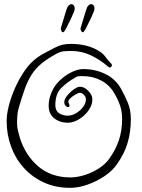

<svg xmlns="http://www.w3.org/2000/svg" viewBox="-20 -891 685 923"><path d="M318 12Q247 12 190.5 -14Q134 -40 94 -84.5Q54 -129 33 -187Q12 -245 12 -309Q12 -342 22.5 -383Q33 -424 51 -465Q69 -506 91.5 -540.5Q114 -575 137 -596Q160 -617 187 -632Q214 -647 242 -661Q263 -672 280.5 -676Q298 -680 323 -680Q361 -680 396 -671Q431 -662 460 -643Q477 -632 488.5 -615.5Q500 -599 515 -585Q518 -582 518 -578Q518 -572 512.5 -568Q507 -564 501 -570H500Q463 -603 418 -624.5Q373 -646 323 -646Q303 -646 287.5 -644.5Q272 -643 254 -634Q209 -610 179.5 -585.5Q150 -561 131.5 -531.5Q113 -502 99.5 -464.5Q86 -427 72 -379Q66 -360 64 -341Q62 -322 62 -299Q62 -279 66.5 -262Q71 -245 76 -227Q102 -145 163 -92Q224 -39 317 -38Q350 -38 387 -49.5Q424 -61 456 -82Q488 -103 506 -129Q537 -173 552 -218.5Q567 -264 567 -319Q567 -357 556 -387Q545 -417 528 -445Q506 -483 466 -504Q426 -525 380 -525H370Q363 -525 357 -524.5Q351 -524 345 -520Q302 -496 274 -467.5Q246 -439 246 -386Q246 -359 263.5 -347Q281 -335 306 -335Q325 -335 345 -346.5Q365 -358 379 -376Q393 -394 393 -414Q393 -425 383.5 -435Q374 -445 364 -445Q358 -445 342.5 -436.5Q327 -428 316 -416.5Q305 -405 310 -396Q314 -389 314 -383Q314 -376 307 -376Q302 -376 295.5 -382.5Q289 -389 289 -400Q289 -407 292 -414Q296 -424 308.5 -438Q321 -452 337 -463Q353 -474 365 -474Q385 -474 404.5 -454Q424 -434 424 -414Q424 -386 405.5 -360Q387 -334 359.5 -317.5Q332 -301 306 -301Q268 -301 241 -322Q214 -343 214 -383Q214 -412 225 -440Q236 -468 252 -488Q266 -505 287.5 -521.5Q309 -538 334 -548.5Q359 -559 381 -559Q437 -559 486 -535.5Q535 -512 562 -464Q581 -430 595 -396Q609 -362 609 -318Q609 -257 593.5 -204.5Q578 -152 543 -103Q522 -71 483.5 -45Q445 -19 401 -3.5Q357 12 318 12ZM379 -736Q373 -736 370 -743Q367 -750 367 -754Q374 -776 379 -794Q384 -812 393 -840Q398 -858 405 -864.5Q412 -871 418 -871Q424 -871 428 -867Q434 -861 434 -851Q434 -845 432.5 -839.5Q431 -834 429 -831Q427 -826 421 -812Q415 -798 404 -777Q385 -736 379 -736ZM284 -736Q277 -736 274.5 -744Q272 -752 272 -754Q279 -776 284 -794Q289 -812 298 -840Q303 -858 310 -864.5Q317 -871 323 -871Q329 -871 333 -867Q339 -861 339 -851Q339 -845 337.5 -839.5Q336 -834 334 -831Q332 -826 326 -812Q320 -798 309 -777Q290 -736 284 -736Z"/></svg>

Font: Ruge Boogie
Style: Regular
Weight: 400
Designer: Robert E. Leuschke
Foundry: Robert E. Leuschke
Version: Version 1.010; ttfautohint (v1.8.3)